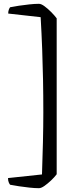

<svg xmlns="http://www.w3.org/2000/svg" viewBox="-20 -818 422 1006"><path d="M184 168Q162 168 134.5 165Q107 162 80 158Q53 154 33 150Q30 147 26 138Q22 129 22 115L200 96Q203 10 205 -73Q207 -156 207 -230Q207 -318 205.5 -399Q204 -480 201 -560.5Q198 -641 193 -728L23 -747Q23 -759 26.5 -768Q30 -777 33 -780Q52 -784 79 -788Q106 -792 134 -795Q162 -798 184 -798Q196 -798 213 -785.5Q230 -773 247.5 -755.5Q265 -738 277 -722V95Q265 111 247.5 127.5Q230 144 213 156Q196 168 184 168Z"/></svg>

Font: Texturina 12pt
Style: Regular
Weight: 400
Designer: Guillermo Torres Carreño
Foundry: Omnibus-Type
Version: Version 1.002